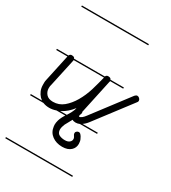

<svg xmlns="http://www.w3.org/2000/svg" viewBox="-189 -641 873 978"><g transform="rotate(30 247.0 -151.5)"><path d="M394 -14H293Q281 -9 270 -9Q258 -9 250 -14Q238 7 227 28Q219 47 219 59V64Q221 83 235 89.5Q249 96 267 96Q286 96 295 87Q303 80 303 70V67Q302 60 297 53.5Q292 47 292 41V39Q292 34 296 30Q302 24 309 24Q315 24 319.5 28.5Q324 33 328 39.5Q332 46 335 53.5Q338 61 338 67Q339 73 339 77Q339 100 323 115Q305 132 272 132Q237 132 212.5 114Q188 96 184 64Q183 59 183 54Q183 41 187 27Q193 7 207 -14H155Q135 -7 116 -7Q97 -7 81 -13L78 -14H0V-21H66Q60 -25 54 -31Q43 -43 36.5 -58.5Q30 -74 30 -93V-107Q30 -114 32 -122L66 -280H0V-287H68Q72 -297 83 -297Q93 -297 98 -292Q100 -289 101 -287H282Q286 -297 297 -297Q307 -297 312 -292Q314 -290 315 -287H394V-280H317V-279Q317 -278 316 -275Q315 -272 315 -271L272 -71H275L272 -59Q271 -57 270 -55L269 -51Q269 -48 270 -44Q278 -44 286.5 -51Q295 -58 303 -69L461 -277Q468 -285 475 -285Q482 -285 488 -279Q494 -273 494 -266Q494 -260 490 -256L331 -47Q318 -30 304 -21H394ZM102 -277Q102 -276 102 -275L67 -114Q64 -106 64 -93Q64 -73 77 -58Q90 -43 117 -43Q152 -43 178.5 -65Q205 -87 225.5 -122Q246 -157 259 -199Q271 -240 281 -280H103Q103 -279 102 -277ZM394 239H0V232H394ZM394 -535H0V-542H394ZM216 -28Q221 -35 225 -43Q227 -47 229.5 -52.5Q232 -58 234 -63Q235 -66 235.5 -68Q236 -70 237 -73V-75Q210 -40 177 -23Q175 -22 173 -21H212Q214 -24 216 -28Z"/></g></svg>

Font: Gruenewald VA 1. Klasse
Style: Regular
Weight: 400
Designer: Peter Wiegel
Foundry: Peter Wiegel, nach dem Schriftentwurf von Dr. H. Gr¸newald
Version: Version 0.007